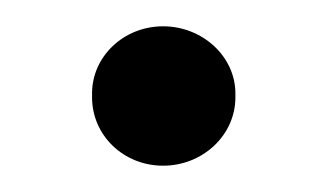

<svg xmlns="http://www.w3.org/2000/svg" viewBox="-20 -118 249 146"><path d="M104 8C134 8 159 -15 159 -44V-47C159 -75 134 -98 104 -98C74 -98 50 -75 50 -47V-44C50 -15 74 8 104 8Z"/></svg>

Font: Fixel Text Regular
Style: Regular
Weight: 400
Width: 4
Designer: AlfaBravo + MacPaw
Foundry: Kyrylo Tkachov, Marchela Mozhyna, Serhii Makarenko, Maria Weinstein, Zakhar Kryvoshyya
Version: Version 1.211